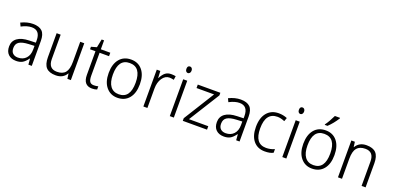

<svg xmlns="http://www.w3.org/2000/svg" viewBox="2 -1678 5314 2599"><g transform="rotate(20 2659.0 -378.0)"><path d="M377.9 0 371.1 -84H367.2Q326.7 -28.3 290 -9.3Q253.4 9.8 203.1 9.8Q130.9 9.8 89.4 -30Q47.9 -69.8 47.9 -143.1Q47.9 -220.7 107.2 -264.4Q166.5 -308.1 278.8 -311L371.1 -314V-347.2Q371.1 -491.2 250 -491.2Q184.1 -491.2 102.1 -448.2L79.1 -497.1Q166.5 -540 250 -540Q340.3 -540 383.5 -497.6Q426.8 -455.1 426.8 -358.9V0ZM369.1 -267.1 288.1 -263.2Q194.8 -258.8 151.9 -231.2Q108.9 -203.6 108.9 -142.1Q108.9 -91.8 136.5 -66.4Q164.1 -41 210 -41Q282.2 -41 325.7 -87.4Q369.1 -133.8 369.1 -216.8Z M649.9 -530.8V-180.2Q649.9 -41 772 -41Q854.5 -41 893.1 -88.1Q931.6 -135.3 931.6 -242.2V-530.8H989.7V0H939.9L929.7 -73.2H926.8Q878.9 9.8 772.9 9.8Q678.2 9.8 635 -36.9Q591.8 -83.5 591.8 -184.1V-530.8Z M1367.7 -47.9V-2Q1335.9 9.8 1296.4 9.8Q1169.4 9.8 1169.4 -141.1V-481H1090.8V-517.1L1169.4 -539.1L1193.8 -659.2H1228.5V-530.8H1364.7V-481H1228.5V-152.8Q1228.5 -92.3 1245.8 -66.2Q1263.2 -40 1303.7 -40Q1337.9 -40 1367.7 -47.9Z M1660.2 9.8Q1560.5 9.8 1499 -64.2Q1437.5 -138.2 1437.5 -266.1Q1437.5 -394.5 1497.6 -467.8Q1557.6 -541 1663.6 -541Q1767.1 -541 1827.1 -467.8Q1887.2 -394.5 1887.2 -266.1Q1887.2 -136.2 1826.7 -63.2Q1766.1 9.8 1660.2 9.8ZM1662.6 -41Q1826.2 -41 1826.2 -266.1Q1826.2 -490.2 1661.6 -490.2Q1498.5 -490.2 1498.5 -266.1Q1498.5 -156.2 1540.8 -98.6Q1583 -41 1662.6 -41Z M2305.2 -535.2 2297.4 -480Q2259.3 -488.8 2234.4 -488.8Q2172.9 -488.8 2132.6 -429Q2092.3 -369.1 2092.3 -280.8V0H2034.2V-530.8H2085.4L2090.3 -431.2H2093.3Q2124 -490.7 2157.5 -515.9Q2190.9 -541 2239.3 -541Q2272 -541 2305.2 -535.2Z M2444.3 -725.1Q2459.5 -725.1 2470.7 -712.9Q2481.9 -700.7 2481.9 -678.2Q2481.9 -656.2 2470.7 -643.6Q2459.5 -630.9 2444.3 -630.9Q2428.7 -630.9 2418 -643.6Q2407.2 -656.2 2407.2 -678.2Q2407.2 -725.1 2444.3 -725.1ZM2473.1 0H2415V-530.8H2473.1Z M2951.2 0H2602.1V-38.1L2877.9 -481H2625V-530.8H2950.2V-493.2L2672.9 -49.8H2951.2Z M3371.1 0 3364.3 -84H3360.4Q3319.8 -28.3 3283.2 -9.3Q3246.6 9.8 3196.3 9.8Q3124 9.8 3082.5 -30Q3041 -69.8 3041 -143.1Q3041 -220.7 3100.3 -264.4Q3159.7 -308.1 3272 -311L3364.3 -314V-347.2Q3364.3 -491.2 3243.2 -491.2Q3177.2 -491.2 3095.2 -448.2L3072.3 -497.1Q3159.7 -540 3243.2 -540Q3333.5 -540 3376.7 -497.6Q3419.9 -455.1 3419.9 -358.9V0ZM3362.3 -267.1 3281.2 -263.2Q3188 -258.8 3145 -231.2Q3102.1 -203.6 3102.1 -142.1Q3102.1 -91.8 3129.6 -66.4Q3157.2 -41 3203.1 -41Q3275.4 -41 3318.8 -87.4Q3362.3 -133.8 3362.3 -216.8Z M3912.1 -517.1 3894 -465.8Q3836.4 -490.2 3790 -490.2Q3621.1 -490.2 3621.1 -263.2Q3621.1 -41 3785.2 -41Q3847.7 -41 3905.8 -66.9V-15.1Q3862.3 9.8 3784.2 9.8Q3679.7 9.8 3619.9 -62Q3560.1 -133.8 3560.1 -262.2Q3560.1 -394.5 3621.8 -467.8Q3683.6 -541 3790 -541Q3855 -541 3912.1 -517.1Z M4064.9 -725.1Q4080.1 -725.1 4091.3 -712.9Q4102.5 -700.7 4102.5 -678.2Q4102.5 -656.2 4091.3 -643.6Q4080.1 -630.9 4064.9 -630.9Q4049.3 -630.9 4038.6 -643.6Q4027.8 -656.2 4027.8 -678.2Q4027.8 -725.1 4064.9 -725.1ZM4093.8 0H4035.6V-530.8H4093.8Z M4463.4 9.8Q4363.8 9.8 4302.2 -64.2Q4240.7 -138.2 4240.7 -266.1Q4240.7 -394.5 4300.8 -467.8Q4360.8 -541 4466.8 -541Q4570.3 -541 4630.4 -467.8Q4690.4 -394.5 4690.4 -266.1Q4690.4 -136.2 4629.9 -63.2Q4569.3 9.8 4463.4 9.8ZM4465.8 -41Q4629.4 -41 4629.4 -266.1Q4629.4 -490.2 4464.8 -490.2Q4301.8 -490.2 4301.8 -266.1Q4301.8 -156.2 4344 -98.6Q4386.2 -41 4465.8 -41ZM4426.8 -613.8Q4470.2 -672.4 4514.6 -766.1H4588.9V-757.8Q4533.2 -669.4 4465.8 -606H4426.8Z M5177.7 0V-351.1Q5177.7 -490.2 5055.7 -490.2Q4974.1 -490.2 4934.8 -443.4Q4895.5 -396.5 4895.5 -289.1V0H4837.4V-530.8H4887.7L4897.5 -458H4900.4Q4950.2 -541 5054.7 -541Q5148.4 -541 5191.9 -494.6Q5235.4 -448.2 5235.4 -347.2V0Z"/></g></svg>

Font: Droid Sans TV
Style: Regular
Weight: 300
Version: Version 1.00